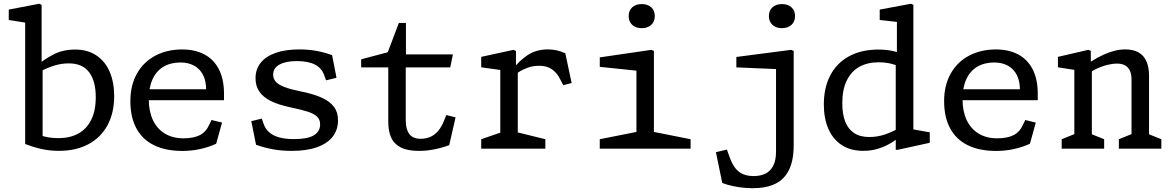

<svg xmlns="http://www.w3.org/2000/svg" viewBox="-20 -793 6240 1024"><path d="M114.2 -24.8V-700.5L140.2 -668.5L26.7 -686.2V-741.8L188.8 -773L202 -767V-432.7L207.3 -425.7V-33.8L144.2 -91.7Q173.2 -77.2 210 -66.8Q246.8 -56.3 292.5 -56.3Q351.8 -56.3 396.2 -79.9Q440.7 -103.5 465.7 -152.4Q490.7 -201.3 490.7 -275.2Q490.7 -360.2 455.4 -407.6Q420.2 -455 346.2 -455Q306.5 -455 267.2 -442.5Q227.8 -430 187.5 -408.3Q180.5 -404.3 173 -400L169.7 -438.2Q215.2 -476.8 265.6 -502.8Q316 -528.7 380.5 -528.7Q447.8 -528.7 494.8 -496.9Q541.7 -465.2 565.3 -409.2Q589 -353.2 589 -280.7Q589 -190.8 553.3 -125Q517.7 -59.2 451.3 -23.8Q385 11.5 295 11.5Q245.3 11.5 201.6 1.7Q157.8 -8.2 114.2 -24.8Z M675.3 -253.7Q675.3 -338.2 710.4 -400.5Q745.5 -462.8 808.3 -496.1Q871.2 -529.3 951.8 -529.3Q1019.2 -529.3 1069.3 -503.2Q1119.5 -477 1147.1 -424Q1174.7 -371 1174.7 -292.3V-258.5H755.3V-316.8H1101L1079.5 -294.7V-314.7Q1079.5 -361.2 1062.7 -393.7Q1045.8 -426.2 1014.9 -443Q984 -459.8 942.8 -459.8Q890.3 -459.8 852.2 -437.3Q814.2 -414.8 793.8 -370.8Q773.5 -326.7 773.5 -263.7Q773.5 -200.3 795.2 -153.5Q817 -106.7 858.7 -81Q900.3 -55.3 958.5 -55.3Q1012.2 -55.3 1045.7 -72.3Q1079.2 -89.3 1096.7 -129.5L1108.2 -153L1164.2 -139.3L1133 -26.5Q1094.8 -8.7 1048.6 1.7Q1002.3 12 952.7 12Q863 12 800.9 -18.8Q738.8 -49.5 707.1 -109Q675.3 -168.5 675.3 -253.7Z M1345.5 -21 1320.2 -146.8 1376.2 -160.5 1386.2 -131.8Q1396 -103.7 1417.3 -86Q1438.7 -68.3 1470.9 -59.8Q1503.2 -51.3 1546.7 -51.2Q1618.7 -50.8 1653 -70.9Q1687.3 -91 1687.3 -129.5Q1687.3 -155 1671.5 -170.5Q1655.7 -186 1623.3 -196.8Q1591 -207.5 1524.7 -221.5Q1463.3 -234.7 1423.3 -254.8Q1383.3 -275 1363.1 -304.7Q1342.8 -334.3 1342.8 -375.2Q1342.8 -424 1370.7 -458.6Q1398.5 -493.2 1450.9 -511.3Q1503.3 -529.5 1576.5 -529.5Q1623.2 -529.5 1666.1 -521.9Q1709 -514.3 1751.3 -498.8L1774.7 -378.2L1719 -364.5L1708.5 -393.5Q1695.3 -430.2 1659.8 -448.5Q1624.3 -466.8 1564.8 -467.2Q1505.8 -467.7 1471.3 -449.1Q1436.8 -430.5 1436.8 -394.5Q1436.8 -372.7 1451.2 -356.8Q1465.7 -341 1496.1 -329.2Q1526.5 -317.3 1577.7 -306.8Q1650.5 -292.5 1694.8 -272.6Q1739.2 -252.7 1761 -223.4Q1782.8 -194.2 1782.8 -151.3Q1782.8 -102.3 1755.7 -65.8Q1728.5 -29.2 1673.2 -8.8Q1617.8 11.7 1535.5 11.7Q1480.7 11.7 1434 2.9Q1387.3 -5.8 1345.5 -21Z M2050.8 -143.2V-450.2L2073.3 -433.5H1906.2V-476.7L2072.3 -520.7L2036.2 -483L2107.2 -670.7H2145V-485.7L2122.5 -503H2395.5L2381.3 -433.5H2122.3L2144 -450.2V-150.8Q2144 -103.3 2163.2 -77.9Q2182.5 -52.5 2225.5 -52.8Q2254 -53.2 2277.1 -63.9Q2300.2 -74.7 2317.7 -95.8Q2335.2 -116.8 2348 -148.7L2360.3 -179.5L2409.7 -167L2375.8 -18.8Q2339.7 -5.2 2297.5 3.3Q2255.3 11.8 2214.7 11.8Q2154.7 11.8 2118.6 -6.2Q2082.5 -24.3 2066.7 -58.3Q2050.8 -92.3 2050.8 -143.2Z M2546.5 -50.5 2668.3 -92.3 2648.2 -53.5V-448.3L2674.3 -416.3L2546.5 -434V-489.7L2718.5 -527.2L2731.8 -521V-432.7L2741.5 -425.7V-50.7L2719.2 -92.3L2888.5 -50.5V0H2546.5ZM2856.2 -442.2Q2823.3 -442.2 2795.2 -432.2Q2767.2 -422.2 2746.8 -408.7Q2726.5 -395.2 2704 -377L2710.5 -418.8Q2748.3 -468.7 2794.1 -499.1Q2839.8 -529.5 2902.3 -529.5Q2928 -529.5 2950.9 -524.1Q2973.8 -518.7 2995 -508.7L3028.8 -350.2L2984.2 -338.7L2966.8 -371.7Q2953 -398.7 2935.2 -414.2Q2917.5 -429.7 2898.4 -435.9Q2879.3 -442.2 2856.2 -442.2Z M3178.7 -50.5 3396.7 -93.8 3374.3 -52.2V-445.5L3400.3 -413.5L3178.8 -436.5V-487L3454.3 -527.2L3467.5 -521.2V-52.2L3445.2 -93.8L3663.2 -50.5V0H3178.7ZM3333 -707.3Q3333 -737 3352.2 -754.2Q3371.5 -771.3 3402.7 -771.3Q3433.8 -771.3 3453.1 -754.2Q3472.3 -737 3472.3 -707.3Q3472.3 -677.5 3453.1 -660.2Q3433.8 -642.8 3402.7 -642.8Q3382.2 -642.8 3366.4 -650.6Q3350.7 -658.3 3341.8 -673.1Q3333 -687.8 3333 -707.3Z M3858.8 192Q3853.5 190.5 3832 182.7L3798.2 18.5L3857 4.8L3872 47Q3884.8 82.3 3901.8 103.8Q3918.7 125.2 3942.5 135.6Q3966.3 146 3999.8 146Q4035 146 4061.3 133.5Q4087.7 121 4103.2 92.1Q4118.8 63.2 4118.8 16.2V-455.5L4145.7 -423.5L3907.2 -433.7V-489.2L4199.7 -527.2L4213 -521.2V-19.7Q4213 63 4187.6 113.9Q4162.2 164.8 4113.8 187.8Q4065.3 210.8 3993 210.8Q3960.2 210.8 3924.7 205.8Q3889.2 200.7 3858.8 192ZM4080.8 -707.3Q4080.8 -737 4100.1 -754.2Q4119.3 -771.3 4150.5 -771.3Q4181.7 -771.3 4200.9 -754.2Q4220.2 -737 4220.2 -707.3Q4220.2 -677.5 4200.9 -660.2Q4181.7 -642.8 4150.5 -642.8Q4130 -642.8 4114.2 -650.6Q4098.5 -658.3 4089.7 -673.1Q4080.8 -687.8 4080.8 -707.3Z M4757.3 -471.8 4763.5 -483.8V-700.3L4785.8 -673.8L4671.8 -686.2V-741.8L4838.2 -773L4851.3 -767V-80.2L4829.2 -106.7L4938.8 -87.2V-31.5L4767.7 6H4757.3ZM4816.3 -501.2V-424.3L4800.5 -431Q4764 -445.5 4732.4 -453.2Q4700.8 -460.8 4665.5 -460.8Q4606.7 -460.8 4563.3 -436.7Q4520 -412.5 4496.1 -363.7Q4472.2 -314.8 4472.2 -242.7Q4472.2 -185.2 4487.6 -145.1Q4503 -105 4535 -83.6Q4567 -62.2 4616.3 -62.2Q4660.7 -62.2 4702.3 -76.8Q4744 -91.5 4789.8 -117.2L4793.2 -75.3Q4765.7 -51.7 4735.8 -32.8Q4705.8 -14 4667.4 -1.2Q4629 11.5 4584.3 11.5Q4516 11.5 4468.7 -19.8Q4421.3 -51.2 4397.6 -106.8Q4373.8 -162.3 4373.8 -235.8Q4373.8 -325.2 4408.2 -391.2Q4442.7 -457.3 4508.4 -493Q4574.2 -528.7 4665.5 -528.7Q4704.5 -528.7 4740.2 -521.3Q4776 -514 4816.3 -501.2Z M5015.3 -253.7Q5015.3 -338.2 5050.4 -400.5Q5085.5 -462.8 5148.3 -496.1Q5211.2 -529.3 5291.8 -529.3Q5359.2 -529.3 5409.3 -503.2Q5459.5 -477 5487.1 -424Q5514.7 -371 5514.7 -292.3V-258.5H5095.3V-316.8H5441L5419.5 -294.7V-314.7Q5419.5 -361.2 5402.7 -393.7Q5385.8 -426.2 5354.9 -443Q5324 -459.8 5282.8 -459.8Q5230.3 -459.8 5192.2 -437.3Q5154.2 -414.8 5133.8 -370.8Q5113.5 -326.7 5113.5 -263.7Q5113.5 -200.3 5135.2 -153.5Q5157 -106.7 5198.7 -81Q5240.3 -55.3 5298.5 -55.3Q5352.2 -55.3 5385.7 -72.3Q5419.2 -89.3 5436.7 -129.5L5448.2 -153L5504.2 -139.3L5473 -26.5Q5434.8 -8.7 5388.6 1.7Q5342.3 12 5292.7 12Q5203 12 5140.9 -18.8Q5078.8 -49.5 5047.1 -109Q5015.3 -168.5 5015.3 -253.7Z M5947.3 -50.5 6035 -85.8 6014.8 -47.2V-368.5Q6014.8 -399 6005 -418.1Q5995.2 -437.2 5978.2 -445.5Q5961.2 -453.8 5937.8 -453.8Q5913 -453.8 5884.1 -446.6Q5855.2 -439.3 5819.8 -422.2Q5796.3 -410.3 5771.3 -393.8L5774.3 -448.8Q5783.5 -455 5788.1 -457.8Q5792.7 -460.7 5801.5 -466.5Q5834.7 -487 5864.8 -500.9Q5895 -514.8 5924.2 -522.2Q5953.3 -529.5 5981.3 -529.5Q6024 -529.5 6052.2 -513.5Q6080.3 -497.5 6094.2 -466.2Q6108.2 -435 6108.2 -388V-44.3L6085.8 -85.8L6173.8 -50.5V0H5947.3ZM5642.3 -50.5 5730 -85.8 5709.8 -47.2V-448.3L5736 -416.3L5622.3 -434V-489.7L5784.5 -527.2L5797.7 -521.5V-432.7L5803.2 -425.7V-44.3L5780.8 -85.8L5868.8 -50.5V0H5642.3Z"/></svg>

Font: Monaspace Xenon Var ExtraLight
Style: Regular
Weight: 200
Designer: Riley Cran and the Lettermatic Team
Version: Version 1.200 (Monaspace Xenon Var)